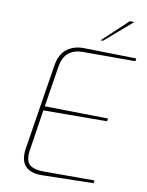

<svg xmlns="http://www.w3.org/2000/svg" viewBox="-99 -994 817 1070"><g transform="rotate(10 309.5 -459.0)"><path d="M97 -94Q97 -109 100 -128L176 -607Q187 -675 227 -704Q267 -733 322 -732L619 -726L616 -710H319Q270 -710 239 -685Q208 -660 199 -602L163 -375L522 -369L519 -353L159 -351L124 -123Q121 -107 121 -93Q121 -48 146.5 -32Q172 -16 220 -16H508L505 0L216 6Q97 8 97 -94ZM547 -924H573L419 -791H405Z"/></g></svg>

Font: Exo Thin
Style: Italic
Weight: 250
Italic angle: -9°
Designer: Natanael Gama
Foundry: Natanael Gama
Version: Version 1.500; ttfautohint (v1.6)